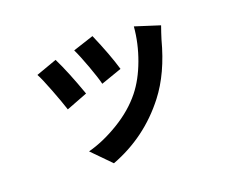

<svg xmlns="http://www.w3.org/2000/svg" viewBox="-113 -771 1226 1039"><g transform="rotate(-20 500.0 -251.5)"><path d="M504.9 -594.7Q559.6 -468.8 586.9 -376L466.8 -334Q458 -371.1 431.2 -444.3Q404.3 -517.6 385.7 -555.7ZM733.4 -567.4 874 -522.5Q860.4 -484.4 849.6 -449.2Q802.7 -270.5 713.9 -156.2Q581.1 15.6 378.9 91.8L274.4 -14.6Q363.3 -38.1 455.1 -93.8Q546.9 -149.4 606.4 -223.6Q657.2 -287.1 691.4 -379.9Q725.6 -472.7 733.4 -567.4ZM273.4 -542Q316.4 -455.1 366.2 -314.5L244.1 -267.6Q229.5 -313.5 199.7 -391.1Q169.9 -468.8 153.3 -499Z"/></g></svg>

Font: Nasu
Style: Bold
Weight: 700
Designer: Ryoko NISHIZUKA (kana &amp; ideographs); Paul D. Hunt (Latin, Greek &amp; Cyrillic); Wenlong ZHANG (bopomofo); Sandoll C
Version: Version 2014.1215